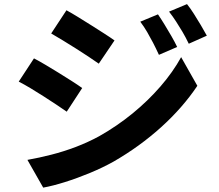

<svg xmlns="http://www.w3.org/2000/svg" viewBox="-20 -836 1040 911"><path d="M729.5 -767.9Q743.6 -747.4 760.5 -719.8Q777.3 -692.2 793.4 -664.5Q809.4 -636.7 820.6 -613.2L734.1 -575.8Q719.4 -607.8 706.1 -633.4Q692.7 -659 678.6 -683.4Q664.5 -707.8 645.6 -733.1ZM867.3 -816.5Q883.2 -796.8 900.1 -770.1Q916.9 -743.3 933.2 -716.2Q949.4 -689.1 961.4 -666.7L875.7 -628.5Q860.3 -660.4 845.6 -685.3Q830.9 -710.1 815.9 -733.2Q801 -756.4 782.1 -780.8ZM295.3 -787.3Q319.9 -773.9 350.9 -754.8Q381.8 -735.7 414.1 -715.4Q446.4 -695 475.2 -676.5Q504.1 -658 523.3 -644.1L448.7 -533.9Q428.3 -548.5 399.5 -567.5Q370.8 -586.5 339.5 -606.3Q308.2 -626.1 277.8 -644.6Q247.3 -663.1 222.9 -677.2ZM110.1 -77.4Q166.4 -87.4 224.1 -102.2Q281.8 -116.9 339.1 -138.6Q396.4 -160.3 450.4 -189.6Q535.3 -237.6 608.8 -297.6Q682.2 -357.6 741.1 -425.5Q800 -493.4 839.5 -564.8L916.4 -428.9Q846.8 -324.9 744.4 -232.4Q641.9 -140 518.7 -69.2Q467.9 -40.8 407.2 -15.6Q346.4 9.6 287.9 28Q229.3 46.3 185 54.2ZM141.2 -559Q166.5 -545.9 198 -527.1Q229.6 -508.3 261.6 -488.5Q293.6 -468.6 322.2 -450.4Q350.7 -432.2 370 -418.3L296.6 -306.1Q275.1 -321.2 246.7 -340Q218.2 -358.8 186.8 -379Q155.4 -399.3 124.9 -417.5Q94.3 -435.7 68.9 -448.8Z"/></svg>

Font: Noto Sans TC
Style: Regular
Weight: 100
Designer: Ryoko NISHIZUKA 西塚涼子 (kana, bopomofo & ideographs); Paul D. Hunt (Latin, Greek & Cyrillic); Sandoll Communications 산돌커뮤니
Foundry: Adobe
Version: Version 2.004;hotconv 1.0.118;makeotfexe 2.5.65603